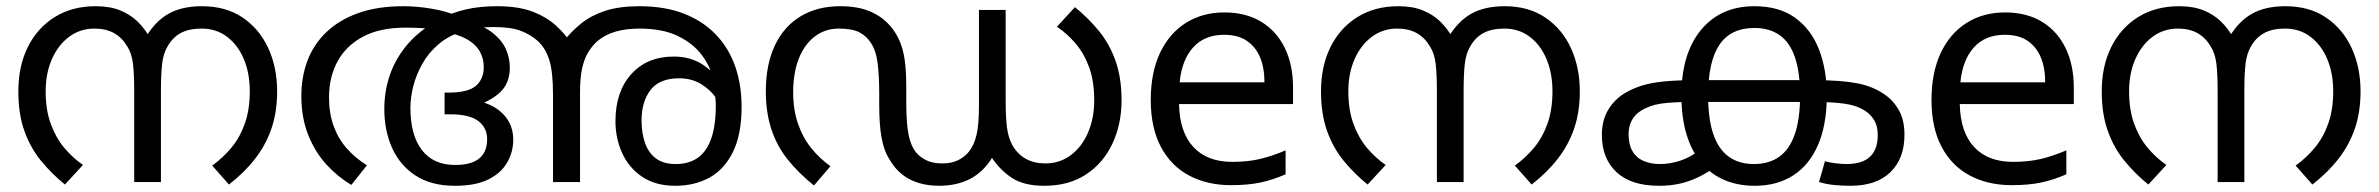

<svg xmlns="http://www.w3.org/2000/svg" viewBox="-20 -586 7657 618"><path d="M288 -566Q334 -566 367 -552.5Q400 -539 423 -516.5Q446 -494 462 -465L449 -466Q480 -518 523 -542Q566 -566 630 -566Q707 -566 761 -529.5Q815 -493 843.5 -431Q872 -369 872 -292Q872 -226 854 -173Q836 -120 801.5 -75.5Q767 -31 717 8L663 -53Q698 -78 725.5 -111.5Q753 -145 768.5 -189.5Q784 -234 784 -292Q784 -350 765 -395.5Q746 -441 711 -467.5Q676 -494 629 -494Q588 -494 561.5 -479.5Q535 -465 519 -436Q506 -414 502 -382Q498 -350 498 -291V0H412V-291Q412 -348 408 -381Q404 -414 390 -436Q373 -465 347 -479.5Q321 -494 284 -494Q238 -494 202.5 -467.5Q167 -441 147 -395.5Q127 -350 127 -292Q127 -232 143.5 -187Q160 -142 187 -110Q214 -78 247 -55L189 8Q146 -27 112 -68.5Q78 -110 58.5 -164.5Q39 -219 39 -292Q39 -373 69.5 -434.5Q100 -496 156 -531Q212 -566 288 -566Z M1278 -566Q1322 -566 1369.5 -558Q1417 -550 1457 -533Q1462 -531 1469 -525.5Q1476 -520 1481 -518Q1536 -504 1566 -480Q1596 -456 1608.5 -427.5Q1621 -399 1621 -368Q1621 -344 1613 -323Q1605 -302 1585.5 -285Q1566 -268 1533 -253L1537 -256Q1581 -242 1606.5 -211Q1632 -180 1632 -136Q1632 -97 1612.5 -63Q1593 -29 1552 -8.5Q1511 12 1444 12Q1368 12 1317.5 -21Q1267 -54 1242 -110Q1217 -166 1217 -235Q1217 -291 1234 -342Q1251 -393 1286.5 -437Q1322 -481 1379 -515Q1384 -518 1389 -521Q1394 -524 1399 -527Q1435 -545 1479 -555.5Q1523 -566 1580 -566Q1648 -566 1693 -549Q1738 -532 1768.5 -504.5Q1799 -477 1821 -444L1847 -247V0H1760V-281Q1760 -355 1748 -393Q1736 -431 1711 -454Q1689 -474 1657 -486.5Q1625 -499 1568 -499Q1541 -499 1516.5 -495.5Q1492 -492 1472 -486Q1425 -472 1392 -444Q1359 -416 1339 -380Q1319 -344 1310 -307.5Q1301 -271 1301 -239Q1301 -151 1338 -103Q1375 -55 1445 -55Q1497 -55 1522.5 -76Q1548 -97 1548 -138Q1548 -175 1519.5 -196.5Q1491 -218 1430 -218H1411V-288H1425Q1487 -288 1512 -310Q1537 -332 1537 -369Q1537 -416 1504.5 -444.5Q1472 -473 1408 -484Q1369 -494 1339 -495.5Q1309 -497 1285 -497Q1202 -497 1147.5 -467.5Q1093 -438 1066 -387.5Q1039 -337 1039 -273Q1039 -221 1054 -180Q1069 -139 1096.5 -108Q1124 -77 1161 -54L1111 9Q1068 -16 1031.5 -55.5Q995 -95 972.5 -150.5Q950 -206 950 -277Q950 -339 970 -391.5Q990 -444 1031 -483Q1072 -522 1133.5 -544Q1195 -566 1278 -566ZM2154 12Q2090 12 2047 -17Q2004 -46 1982.5 -93.5Q1961 -141 1961 -196Q1961 -291 2012 -347.5Q2063 -404 2149 -404Q2205 -404 2246.5 -375Q2288 -346 2312 -301Q2336 -256 2338 -206L2313 -209Q2306 -240 2286.5 -268.5Q2267 -297 2236.5 -315.5Q2206 -334 2166 -334Q2103 -334 2074 -296.5Q2045 -259 2045 -198Q2045 -157 2056.5 -125Q2068 -93 2092 -75.5Q2116 -58 2155 -58Q2196 -58 2224.5 -77Q2253 -96 2268.5 -138Q2284 -180 2284 -248Q2284 -259 2282.5 -271.5Q2281 -284 2279 -298Q2278 -306 2277 -316Q2276 -326 2274 -335Q2266 -373 2238.5 -409.5Q2211 -446 2162 -470Q2113 -494 2038 -494Q1995 -494 1960.5 -484Q1926 -474 1900 -451Q1884 -436 1872 -415.5Q1860 -395 1853.5 -365Q1847 -335 1847 -289V-204L1795 -454Q1820 -486 1852 -511.5Q1884 -537 1929 -551.5Q1974 -566 2038 -566Q2120 -566 2181.5 -542Q2243 -518 2284.5 -474.5Q2326 -431 2346.5 -372Q2367 -313 2367 -242Q2367 -153 2339 -96.5Q2311 -40 2263 -14Q2215 12 2154 12Z M3002 12Q2958 12 2922 -2.5Q2886 -17 2861 -47Q2848 -63 2836 -85Q2824 -107 2817 -146Q2810 -185 2810 -251V-285Q2810 -340 2805 -381.5Q2800 -423 2783 -448Q2770 -469 2747 -481.5Q2724 -494 2680 -494Q2636 -494 2602.5 -468.5Q2569 -443 2551 -397Q2533 -351 2533 -289Q2533 -233 2548.5 -188Q2564 -143 2591 -109.5Q2618 -76 2653 -51L2600 11Q2550 -29 2515 -73Q2480 -117 2462.5 -171Q2445 -225 2445 -292Q2445 -378 2474 -439.5Q2503 -501 2557 -533.5Q2611 -566 2684 -566Q2741 -566 2780 -549.5Q2819 -533 2845 -503Q2864 -481 2875.5 -454.5Q2887 -428 2892 -393Q2897 -358 2897 -308V-259Q2897 -189 2904.5 -152Q2912 -115 2930 -94Q2944 -78 2964 -69Q2984 -60 3014 -60Q3042 -60 3063 -70Q3084 -80 3098 -97Q3115 -118 3123 -151Q3131 -184 3131 -245V-554H3217V-262Q3217 -206 3221.5 -173.5Q3226 -141 3239 -118Q3256 -89 3282.5 -74.5Q3309 -60 3345 -60Q3391 -60 3426.5 -86.5Q3462 -113 3482 -159Q3502 -205 3502 -263Q3502 -324 3486 -368.5Q3470 -413 3442.5 -445.5Q3415 -478 3382 -500L3440 -563Q3483 -528 3517 -486.5Q3551 -445 3570.5 -390.5Q3590 -336 3590 -263Q3590 -187 3561 -124.5Q3532 -62 3476.5 -25Q3421 12 3341 12Q3276 12 3237 -13.5Q3198 -39 3170 -82L3175 -81Q3147 -34 3104 -11Q3061 12 3002 12Z M3921 -546Q3990 -546 4039.5 -516Q4089 -486 4115.5 -431.5Q4142 -377 4142 -304V-251H3775Q3777 -160 3821.5 -112.5Q3866 -65 3946 -65Q3997 -65 4036.5 -74.5Q4076 -84 4118 -102V-25Q4077 -7 4037 1.5Q3997 10 3942 10Q3866 10 3807.5 -21Q3749 -52 3716.5 -113.5Q3684 -175 3684 -264Q3684 -352 3713.5 -415Q3743 -478 3796.5 -512Q3850 -546 3921 -546ZM3920 -474Q3857 -474 3820.5 -433.5Q3784 -393 3777 -321H4050Q4050 -367 4036 -401Q4022 -435 3993.5 -454.5Q3965 -474 3920 -474Z M4481 -566Q4527 -566 4560 -552.5Q4593 -539 4616 -516.5Q4639 -494 4655 -465L4642 -466Q4673 -518 4716 -542Q4759 -566 4823 -566Q4900 -566 4954 -529.5Q5008 -493 5036.5 -431Q5065 -369 5065 -292Q5065 -226 5047 -173Q5029 -120 4994.5 -75.5Q4960 -31 4910 8L4856 -53Q4891 -78 4918.5 -111.5Q4946 -145 4961.5 -189.5Q4977 -234 4977 -292Q4977 -350 4958 -395.5Q4939 -441 4904 -467.5Q4869 -494 4822 -494Q4781 -494 4754.5 -479.5Q4728 -465 4712 -436Q4699 -414 4695 -382Q4691 -350 4691 -291V0H4605V-291Q4605 -348 4601 -381Q4597 -414 4583 -436Q4566 -465 4540 -479.5Q4514 -494 4477 -494Q4431 -494 4395.5 -467.5Q4360 -441 4340 -395.5Q4320 -350 4320 -292Q4320 -232 4336.5 -187Q4353 -142 4380 -110Q4407 -78 4440 -55L4382 8Q4339 -27 4305 -68.5Q4271 -110 4251.5 -164.5Q4232 -219 4232 -292Q4232 -373 4262.5 -434.5Q4293 -496 4349 -531Q4405 -566 4481 -566Z M5320 12Q5230 12 5183 -32Q5136 -76 5136 -152Q5136 -199 5157 -233.5Q5178 -268 5213 -288Q5237 -302 5266.5 -311Q5296 -320 5337.5 -324Q5379 -328 5437 -328H5820Q5906 -328 5957.5 -318Q6009 -308 6046 -282Q6075 -262 6092.5 -230.5Q6110 -199 6110 -152Q6110 -76 6065 -32Q6020 12 5936 12Q5911 12 5884.5 9.5Q5858 7 5835 0L5854 -67Q5868 -63 5887.5 -60.5Q5907 -58 5923 -58Q5974 -58 5999 -81.5Q6024 -105 6024 -151Q6024 -180 6013 -198.5Q6002 -217 5984 -229Q5956 -247 5915.5 -252.5Q5875 -258 5812 -258H5435Q5364 -258 5326.5 -252.5Q5289 -247 5261 -229Q5243 -218 5232.5 -199Q5222 -180 5222 -154Q5222 -121 5234.5 -99.5Q5247 -78 5270 -68Q5293 -58 5323 -58Q5355 -58 5387.5 -68.5Q5420 -79 5456 -106L5506 -52Q5476 -30 5447 -16Q5418 -2 5387.5 5Q5357 12 5320 12ZM5627 -566Q5707 -566 5758.5 -528.5Q5810 -491 5835 -426.5Q5860 -362 5860 -279Q5860 -185 5832 -120Q5804 -55 5752 -21.5Q5700 12 5628 12Q5574 12 5530.5 -6.5Q5487 -25 5456 -62Q5425 -99 5408.5 -153.5Q5392 -208 5392 -279Q5392 -413 5455 -489.5Q5518 -566 5627 -566ZM5627 -496Q5551 -496 5514.5 -442Q5478 -388 5478 -278Q5478 -204 5494.5 -155Q5511 -106 5544 -82Q5577 -58 5625 -58Q5674 -58 5707 -81.5Q5740 -105 5757 -154Q5774 -203 5774 -278Q5774 -353 5757.5 -401.5Q5741 -450 5708 -473Q5675 -496 5627 -496Z M6434 -546Q6503 -546 6552.5 -516Q6602 -486 6628.5 -431.5Q6655 -377 6655 -304V-251H6288Q6290 -160 6334.5 -112.5Q6379 -65 6459 -65Q6510 -65 6549.5 -74.5Q6589 -84 6631 -102V-25Q6590 -7 6550 1.5Q6510 10 6455 10Q6379 10 6320.5 -21Q6262 -52 6229.5 -113.5Q6197 -175 6197 -264Q6197 -352 6226.5 -415Q6256 -478 6309.5 -512Q6363 -546 6434 -546ZM6433 -474Q6370 -474 6333.5 -433.5Q6297 -393 6290 -321H6563Q6563 -367 6549 -401Q6535 -435 6506.5 -454.5Q6478 -474 6433 -474Z M6994 -566Q7040 -566 7073 -552.5Q7106 -539 7129 -516.5Q7152 -494 7168 -465L7155 -466Q7186 -518 7229 -542Q7272 -566 7336 -566Q7413 -566 7467 -529.5Q7521 -493 7549.5 -431Q7578 -369 7578 -292Q7578 -226 7560 -173Q7542 -120 7507.5 -75.5Q7473 -31 7423 8L7369 -53Q7404 -78 7431.5 -111.5Q7459 -145 7474.5 -189.5Q7490 -234 7490 -292Q7490 -350 7471 -395.5Q7452 -441 7417 -467.5Q7382 -494 7335 -494Q7294 -494 7267.5 -479.5Q7241 -465 7225 -436Q7212 -414 7208 -382Q7204 -350 7204 -291V0H7118V-291Q7118 -348 7114 -381Q7110 -414 7096 -436Q7079 -465 7053 -479.5Q7027 -494 6990 -494Q6944 -494 6908.5 -467.5Q6873 -441 6853 -395.5Q6833 -350 6833 -292Q6833 -232 6849.5 -187Q6866 -142 6893 -110Q6920 -78 6953 -55L6895 8Q6852 -27 6818 -68.5Q6784 -110 6764.5 -164.5Q6745 -219 6745 -292Q6745 -373 6775.5 -434.5Q6806 -496 6862 -531Q6918 -566 6994 -566Z"/></svg>

Font: lmalayalam05
Style: Book
Weight: 400
Designer: Jelle Bosma - Monotype Design Team
Foundry: Monotype Imaging Inc.
Version: Version 2.003